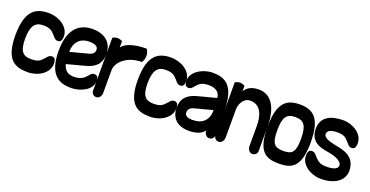

<svg xmlns="http://www.w3.org/2000/svg" viewBox="-25 -505 1930 1002"><g transform="rotate(20 940.0 -4.0)"><path d="M0 0C0 140 57 160 126 160C182 160 240 125 240 73C240 48 233 39 217 39C201 39 194 53 182 65C170 77 161 90 119 90C76 90 54 72 54 0C54 -72 76 -98 119 -98C161 -98 170 -85 182 -73C194 -61 201 -47 217 -47C233 -47 240 -56 240 -81C240 -133 181 -168 125 -168C56 -168 0 -140 0 0Z M240 0C240 135 302 160 366 160C422 160 480 128 480 83C480 58 473 50 457 50C441 50 436 63 424 75C412 87 397 100 359 100C328 100 308 86 299 52L397 26C451 12 480 -14 480 -69C480 -137 431 -168 370 -168C306 -168 240 -135 240 0ZM294 -14C294 -76 333 -100 373 -100C413 -100 424 -88 424 -72C424 -56 415 -46 393 -40Z M480 135C480 149 492 160 507 160C522 160 534 145 534 126V0C534 -45 588 -94 668 -94C673 -99 680 -115 680 -131C680 -147 673 -163 668 -168C598 -168 549 -150 534 -125V-160C526 -165 516 -168 507 -168C498 -168 488 -165 480 -160Z M680 0C680 140 737 160 806 160C862 160 920 125 920 73C920 48 913 39 897 39C881 39 874 53 862 65C850 77 841 90 799 90C756 90 734 72 734 0C734 -72 756 -98 799 -98C841 -98 850 -85 862 -73C874 -61 881 -47 897 -47C913 -47 920 -56 920 -81C920 -133 861 -168 805 -168C736 -168 680 -140 680 0Z M976 73C976 57 985 46 1007 40L1106 14C1106 68 1077 100 1019 100C987 100 976 89 976 73ZM920 69C920 114 946 160 1021 160C1055 160 1091 151 1106 126C1106 145 1118 160 1133 160C1148 160 1160 149 1160 135V0C1160 -146 1102 -168 1035 -168C981 -168 920 -132 920 -84C920 -60 927 -50 943 -50C959 -50 966 -65 978 -77C990 -89 1001 -100 1041 -100C1076 -100 1102 -82 1102 -52L1003 -26C949 -12 920 14 920 69Z M1160 135C1160 149 1172 160 1187 160C1202 160 1214 145 1214 126V-28C1214 -58 1232 -98 1270 -98C1330 -98 1346 -40 1346 14V126C1346 145 1358 160 1373 160C1388 160 1400 149 1400 135V0C1400 -116 1356 -168 1292 -168C1254 -168 1229 -155 1214 -130V-160C1206 -165 1196 -168 1187 -168C1178 -168 1168 -165 1160 -160Z M1454 0C1454 -72 1470 -98 1520 -98C1570 -98 1586 -72 1586 0C1586 72 1570 90 1520 90C1470 90 1454 72 1454 0ZM1400 0C1400 140 1450 160 1520 160C1590 160 1640 140 1640 0C1640 -140 1590 -168 1520 -168C1450 -168 1400 -140 1400 0Z M1640 73C1640 125 1699 160 1755 160C1824 160 1880 128 1880 70C1880 -15 1803 -24 1763 -32C1723 -40 1698 -51 1698 -69C1698 -87 1715 -98 1755 -98C1793 -98 1802 -85 1814 -73C1826 -61 1833 -47 1849 -47C1865 -47 1872 -56 1872 -81C1872 -133 1814 -168 1761 -168C1692 -168 1640 -143 1640 -78C1640 7 1716 10 1756 18C1796 26 1822 43 1822 61C1822 79 1801 90 1761 90C1721 90 1710 77 1698 65C1686 53 1679 39 1663 39C1647 39 1640 48 1640 73Z"/></g></svg>

Font: Ekmelos
Style: Regular
Weight: 500
Designer: Thomas Richter (thomas-richter@aon.at)
Version: Version 2.58